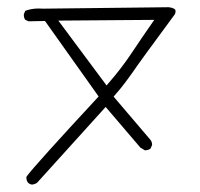

<svg xmlns="http://www.w3.org/2000/svg" viewBox="-20 -438 540 519"><path d="M371.6 -31.7Q371.6 -31.7 373 -31.7Q374.5 -31.7 377 -32.2Q381.8 -32.7 386.7 -36.1L391.1 -45.9Q391.1 -46.4 391.1 -46.9Q391.1 -54.7 386.2 -60.5L287.1 -176.8Q307.6 -200.2 318.6 -215.1Q329.6 -230 336.9 -240.2Q358.4 -272 452.6 -399.4Q454.6 -403.8 454.6 -407.2Q454.6 -410.6 453.1 -412.4Q451.7 -414.1 449.2 -415Q444.8 -417.5 436 -418.5L97.2 -414.6Q90.8 -415 84.5 -415Q64.5 -415 48.3 -408.7L44.4 -399.4Q44.4 -398.9 44.4 -397.9Q44.4 -390.1 47.9 -384.8L57.1 -380.4L101.6 -381.3L246.6 -177.2Q74.2 8.8 52.7 38.1L51.3 40.5Q51.3 41.5 51.3 42Q51.3 50.8 56.2 56.2Q60.5 60.1 66.4 61Q74.2 60.1 80.1 56.2L265.6 -148.9L359.4 -39.1ZM268.1 -207 137.7 -382.3 397 -384.3Q361.3 -333 334.5 -292.7Q307.6 -252.4 273.9 -213.9Z"/></svg>

Font: Bakudai
Style: ExtraLight
Weight: 200
Version: Version 1.48